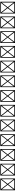

<svg xmlns="http://www.w3.org/2000/svg" viewBox="5980 -6900 1040 13040"><g transform="rotate(-90 6500.0 -380.0)"><path d="M100 120H900V-880H100ZM500 -421 182 -830H818ZM532 -380 850 -789V29ZM182 70 500 -339 818 70ZM150 -789 468 -380 150 29Z M1100 120H1900V-880H1100ZM1500 -421 1182 -830H1818ZM1532 -380 1850 -789V29ZM1182 70 1500 -339 1818 70ZM1150 -789 1468 -380 1150 29Z M2100 120H2900V-880H2100ZM2500 -421 2182 -830H2818ZM2532 -380 2850 -789V29ZM2182 70 2500 -339 2818 70ZM2150 -789 2468 -380 2150 29Z M3100 120H3900V-880H3100ZM3500 -421 3182 -830H3818ZM3532 -380 3850 -789V29ZM3182 70 3500 -339 3818 70ZM3150 -789 3468 -380 3150 29Z M4100 120H4900V-880H4100ZM4500 -421 4182 -830H4818ZM4532 -380 4850 -789V29ZM4182 70 4500 -339 4818 70ZM4150 -789 4468 -380 4150 29Z M5100 120H5900V-880H5100ZM5500 -421 5182 -830H5818ZM5532 -380 5850 -789V29ZM5182 70 5500 -339 5818 70ZM5150 -789 5468 -380 5150 29Z M6100 120H6900V-880H6100ZM6500 -421 6182 -830H6818ZM6532 -380 6850 -789V29ZM6182 70 6500 -339 6818 70ZM6150 -789 6468 -380 6150 29Z M7100 120H7900V-880H7100ZM7500 -421 7182 -830H7818ZM7532 -380 7850 -789V29ZM7182 70 7500 -339 7818 70ZM7150 -789 7468 -380 7150 29Z M8100 120H8900V-880H8100ZM8500 -421 8182 -830H8818ZM8532 -380 8850 -789V29ZM8182 70 8500 -339 8818 70ZM8150 -789 8468 -380 8150 29Z M9100 120H9900V-880H9100ZM9500 -421 9182 -830H9818ZM9532 -380 9850 -789V29ZM9182 70 9500 -339 9818 70ZM9150 -789 9468 -380 9150 29Z M10100 120H10900V-880H10100ZM10500 -421 10182 -830H10818ZM10532 -380 10850 -789V29ZM10182 70 10500 -339 10818 70ZM10150 -789 10468 -380 10150 29Z M11100 120H11900V-880H11100ZM11500 -421 11182 -830H11818ZM11532 -380 11850 -789V29ZM11182 70 11500 -339 11818 70ZM11150 -789 11468 -380 11150 29Z M12100 120H12900V-880H12100ZM12500 -421 12182 -830H12818ZM12532 -380 12850 -789V29ZM12182 70 12500 -339 12818 70ZM12150 -789 12468 -380 12150 29Z"/></g></svg>

Font: Adobe NotDef
Style: Regular
Weight: 400
Monospace: yes
Foundry: Adobe Systems Incorporated
Version: Version 1.000;PS 1;hotconv 1.0.98;makeotf.lib2.5.65220